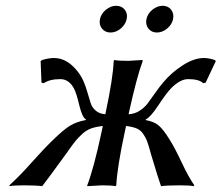

<svg xmlns="http://www.w3.org/2000/svg" viewBox="-20 -639 764 662"><path d="M210.9 -112.8Q142.6 -18.6 125.5 2.9Q105 0 63 0Q25.9 0 13.2 2.9L12.2 0Q46.4 -30.8 89.6 -79.3Q132.8 -127.9 164.6 -158.2Q198.7 -191.4 220.9 -205.3Q243.2 -219.2 275.9 -225.1L276.4 -227.1Q263.2 -234.4 253.4 -276.1Q243.7 -317.9 234.4 -335Q217.3 -365.7 189 -366.2Q150.9 -366.2 130.9 -352.1L123 -354L120.1 -428.2L125 -432.1Q148.9 -439 165.5 -439Q199.7 -439 227.8 -413.8Q255.9 -388.7 270 -354Q275.9 -340.3 282.5 -316.9Q289.1 -293.5 293.5 -280.8Q297.9 -268.1 310.3 -257.3Q322.8 -246.6 343.3 -245.1L344.2 -250Q369.6 -369.1 372.1 -429.2L374 -432.1Q387.7 -429.2 422.4 -429.2L470.7 -432.1L472.2 -429.2Q452.1 -375.5 424.3 -250L423.3 -245.1Q444.3 -246.1 461.2 -257.1Q478 -268.1 487.8 -280.8Q497.6 -293.5 513.9 -316.9Q530.3 -340.3 542 -354Q570.8 -388.7 609.9 -413.8Q648.9 -439 683.1 -439Q699.7 -439 720.7 -432.1L724.1 -428.2L689 -354L680.7 -352.1Q666.5 -366.2 628.9 -366.2Q601.1 -366.2 570.3 -335Q553.7 -317.9 526.1 -276.1Q498.5 -234.4 482.4 -227.1L481.9 -225.1Q512.2 -219.7 528.3 -205.3Q544.4 -190.9 564.5 -158.2Q583.5 -127.9 606.2 -79.3Q628.9 -30.8 649.9 0L647.5 2.9Q636.2 0 599.1 0Q557.1 0 535.2 2.9Q527.3 -18.1 499 -112.8Q498 -115.7 496.6 -122.1Q490.2 -144 486.3 -154.3Q482.4 -164.6 473.6 -177.5Q464.8 -190.4 450.7 -196.3Q436.5 -202.1 414.6 -204.6L409.2 -179.2Q384.3 -63 380.9 0L378.4 2.9Q364.7 0 331.1 0L281.2 2.9L280.8 0Q303.7 -60.1 329.1 -179.2L334.5 -204.6Q311.5 -202.1 294.7 -196.3Q277.8 -190.4 263.7 -177.2Q249.5 -164.1 241.2 -154.1Q232.9 -144 217.3 -122.1Q212.9 -115.7 210.9 -112.8ZM331.5 -540.5Q320.8 -554.2 324.7 -573Q328.6 -591.8 345.2 -605.5Q361.8 -619.1 380.6 -619.1Q399.4 -619.1 410.2 -605.5Q420.9 -591.8 416.7 -573Q412.6 -554.2 396.2 -540.5Q379.9 -526.9 361.1 -526.9Q342.3 -526.9 331.5 -540.5ZM491.7 -540.5Q481 -554.2 484.9 -573Q488.8 -591.8 505.4 -605.5Q522 -619.1 540.8 -619.1Q559.6 -619.1 570.1 -605.5Q580.6 -591.8 576.7 -573Q572.8 -554.2 556.2 -540.5Q539.6 -526.9 521 -526.9Q502.4 -526.9 491.7 -540.5Z"/></svg>

Font: Linux Biolinum
Style: Italic
Weight: 400
Italic angle: -12°
Designer: Philipp H. Poll
Foundry: Philipp H. Poll
Version: Version 1.1.3 ; ttfautohint (v0.9)